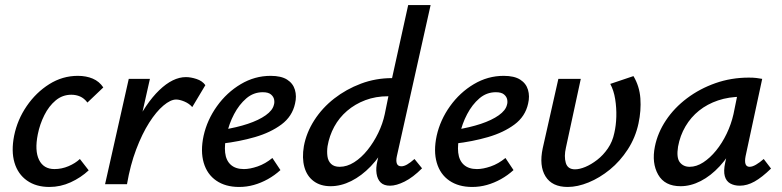

<svg xmlns="http://www.w3.org/2000/svg" viewBox="-20 -731 3103 762"><path d="M176 11Q123 11 87 -14.5Q51 -40 37.5 -85.5Q24 -131 36 -192Q49 -256 86 -310Q123 -364 175.5 -397Q228 -430 289 -430Q322 -430 348 -419Q374 -408 390 -384L327 -324Q314 -341 298 -348Q282 -355 263 -355Q228 -355 201 -332.5Q174 -310 156 -274Q138 -238 130 -198Q117 -133 135 -96.5Q153 -60 196 -60Q225 -60 252 -71.5Q279 -83 297 -100L332 -55Q301 -26 260.5 -7.5Q220 11 176 11Z M439 0Q467 -131 512.5 -226Q558 -321 612 -373Q666 -425 718 -425Q737 -425 760 -417.5Q783 -410 795 -393L743 -306Q731 -320 712 -328Q693 -336 679 -336Q657 -336 628.5 -312Q600 -288 572 -244Q544 -200 520.5 -138Q497 -76 484 0ZM397 0 491 -418H575L481 0Z M929 11Q875 11 838.5 -14Q802 -39 788.5 -85Q775 -131 788 -192Q802 -255 841 -309.5Q880 -364 935.5 -397Q991 -430 1054 -430Q1096 -430 1119.5 -415Q1143 -400 1150.5 -374.5Q1158 -349 1151 -320Q1140 -269 1097 -237Q1054 -205 992 -187Q930 -169 860 -161L864 -216Q920 -225 963.5 -239.5Q1007 -254 1034.5 -273.5Q1062 -293 1067 -315Q1070 -324 1068 -335.5Q1066 -347 1055.5 -356Q1045 -365 1023 -365Q986 -365 957.5 -340.5Q929 -316 909 -278Q889 -240 880 -198Q870 -157 873.5 -125.5Q877 -94 896 -77Q915 -60 948 -60Q972 -60 1002.5 -70.5Q1033 -81 1061 -104L1093 -56Q1070 -35 1043 -20Q1016 -5 987.5 3Q959 11 929 11Z M1292 8Q1252 8 1225 -12Q1198 -32 1188 -68Q1178 -104 1186 -151Q1196 -205 1227.5 -254Q1259 -303 1306.5 -340Q1354 -377 1412.5 -399Q1471 -421 1536 -421L1600 -711H1689L1555 -111Q1551 -93 1555 -82Q1559 -71 1573 -71Q1583 -71 1595.5 -78Q1608 -85 1625 -100L1655 -63Q1619 -27 1586 -10.5Q1553 6 1528 6Q1504 6 1491 -6.5Q1478 -19 1474.5 -42Q1471 -65 1478 -93L1511 -243L1558 -277Q1543 -214 1515.5 -161.5Q1488 -109 1451.5 -71Q1415 -33 1374 -12.5Q1333 8 1292 8ZM1328 -69Q1357 -69 1385.5 -87Q1414 -105 1438.5 -135.5Q1463 -166 1481 -203Q1499 -240 1507 -278L1528 -381L1573 -349H1520Q1471 -349 1430 -333.5Q1389 -318 1357.5 -291Q1326 -264 1306.5 -228Q1287 -192 1280 -151Q1277 -130 1279.5 -111Q1282 -92 1294 -80.5Q1306 -69 1328 -69Z M1854 11Q1800 11 1763.5 -14Q1727 -39 1713.5 -85Q1700 -131 1713 -192Q1727 -255 1766 -309.5Q1805 -364 1860.5 -397Q1916 -430 1979 -430Q2021 -430 2044.5 -415Q2068 -400 2075.5 -374.5Q2083 -349 2076 -320Q2065 -269 2022 -237Q1979 -205 1917 -187Q1855 -169 1785 -161L1789 -216Q1845 -225 1888.5 -239.5Q1932 -254 1959.5 -273.5Q1987 -293 1992 -315Q1995 -324 1993 -335.5Q1991 -347 1980.5 -356Q1970 -365 1948 -365Q1911 -365 1882.5 -340.5Q1854 -316 1834 -278Q1814 -240 1805 -198Q1795 -157 1798.5 -125.5Q1802 -94 1821 -77Q1840 -60 1873 -60Q1897 -60 1927.5 -70.5Q1958 -81 1986 -104L2018 -56Q1995 -35 1968 -20Q1941 -5 1912.5 3Q1884 11 1854 11Z M2233 11Q2171 11 2145 -31Q2119 -73 2134 -143L2196 -418H2285L2226 -145Q2218 -110 2225.5 -84.5Q2233 -59 2262 -59Q2280 -59 2303 -68.5Q2326 -78 2350 -96.5Q2374 -115 2392.5 -142Q2411 -169 2418 -203Q2425 -233 2426 -268Q2427 -303 2421.5 -337.5Q2416 -372 2402 -398L2494 -429Q2518 -389 2521.5 -340.5Q2525 -292 2514 -241Q2502 -185 2471.5 -138Q2441 -91 2400.5 -58Q2360 -25 2316 -7Q2272 11 2233 11Z M2681 8Q2618 8 2592 -38Q2566 -84 2579 -149Q2590 -204 2623 -253.5Q2656 -303 2706.5 -341Q2757 -379 2819.5 -401Q2882 -423 2952 -423Q2970 -423 2982 -421.5Q2994 -420 3005 -418L2939 -111Q2931 -69 2955 -69Q2966 -69 2980.5 -77.5Q2995 -86 3011 -100L3040 -62Q3004 -27 2974.5 -10.5Q2945 6 2916 6Q2894 6 2878 -3Q2862 -12 2856.5 -32Q2851 -52 2858 -85L2893 -243L2941 -277Q2926 -215 2899 -162.5Q2872 -110 2836.5 -71.5Q2801 -33 2761 -12.5Q2721 8 2681 8ZM2717 -69Q2744 -69 2771 -86.5Q2798 -104 2822 -133.5Q2846 -163 2864 -200.5Q2882 -238 2891 -278L2912 -381L2959 -344Q2951 -346 2942 -346.5Q2933 -347 2924 -347Q2873 -347 2830 -332.5Q2787 -318 2754.5 -292Q2722 -266 2700.5 -229.5Q2679 -193 2671 -149Q2664 -105 2678 -87Q2692 -69 2717 -69Z"/></svg>

Font: Ysabeau Infant SemiBold
Style: Italic
Weight: 600
Italic angle: -12°
Designer: Christian Thalmann (Catharsis Fonts)
Version: Version 2.002; featfreeze: ss01,ss02,lnum